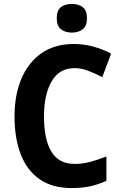

<svg xmlns="http://www.w3.org/2000/svg" viewBox="-20 -1014 619 978"><path d="M360 -667Q282 -667 243 -599.5Q204 -532 204 -421Q204 -305 241.5 -242Q279 -179 361 -179Q399 -179 437.5 -189Q476 -199 522 -217V-93Q480 -74 438.5 -65Q397 -56 346 -56Q247 -56 182.5 -100.5Q118 -145 86 -227Q54 -309 54 -422Q54 -530 89 -613Q124 -696 191.5 -743Q259 -790 356 -790Q406 -790 454 -777Q502 -764 546 -741L501 -621Q465 -640 429.5 -653.5Q394 -667 360 -667ZM346 -994Q380 -994 401.5 -977.5Q423 -961 423 -921Q423 -882 401.5 -865Q380 -848 346 -848Q312 -848 290.5 -865Q269 -882 269 -921Q269 -961 290 -977.5Q311 -994 346 -994Z"/></svg>

Font: Noto Sans Malayalam UI SemiCondensed
Style: Bold
Weight: 700
Width: 4
Designer: Jelle Bosma - Monotype Design Team
Foundry: Monotype Imaging Inc.
Version: Version 2.104; ttfautohint (v1.8.4.7-5d5b)